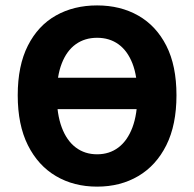

<svg xmlns="http://www.w3.org/2000/svg" viewBox="-20 -684 724 716"><path d="M342.1 12Q255.2 12 188.6 -27.4Q121.9 -66.7 84 -142.5Q46.1 -218.2 46.1 -328.7Q46.1 -439.2 84 -513.9Q121.9 -588.7 188.6 -626.2Q255.2 -663.8 342.1 -663.8Q429 -663.8 495.7 -625.8Q562.4 -587.9 600.3 -513.5Q638.1 -439.2 638.1 -328.7Q638.1 -218.2 600.3 -142.5Q562.4 -66.7 495.7 -27.4Q429 12 342.1 12ZM342.1 -108.6Q388.1 -108.6 421.7 -134.1Q455.3 -159.6 473.9 -208.8Q492.4 -258.1 492.4 -329.8Q492.4 -400 473.9 -447.4Q455.3 -494.8 421.7 -519Q388.1 -543.1 342.1 -543.1Q296.2 -543.1 262.5 -519Q228.7 -494.8 210.3 -447.4Q191.8 -400 191.8 -329.8Q191.8 -258.1 210.3 -208.8Q228.7 -159.6 262.5 -134.1Q296.2 -108.6 342.1 -108.6ZM148.5 -277V-394H551.5V-277Z"/></svg>

Font: SourceSans3VF
Style: Regular
Weight: 200
Designer: Paul D. Hunt
Foundry: Adobe
Version: Version 3.052;hotconv 1.1.0;makeotfexe 2.6.0